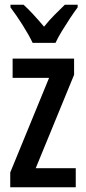

<svg xmlns="http://www.w3.org/2000/svg" viewBox="-20 -786 359 806"><path d="M298 0H23V-62L186 -459H33V-540H291V-472L130 -80H298ZM117 -606Q102 -638 75.5 -680Q49 -722 24 -755V-766H79Q97 -750 120 -725Q143 -700 165 -674Q189 -704 208.5 -723Q228 -742 252 -766H306V-755Q291 -735 273.5 -708.5Q256 -682 239.5 -655Q223 -628 213 -606Z"/></svg>

Font: Noto Sans Kannada ExtraCondensed Medium
Style: Regular
Weight: 500
Width: 2
Designer: Jelle Bosma - Monotype Design Team
Foundry: Monotype Imaging Inc.
Version: Version 2.005; ttfautohint (v1.8.4.7-5d5b)